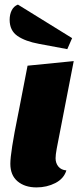

<svg xmlns="http://www.w3.org/2000/svg" viewBox="-20 -796 342 836"><path d="M222 -107Q222 -86 234 -71Q246 -56 269 -54Q258 -18 221 1Q184 20 139 20Q88 20 56.5 -6.5Q25 -33 25 -83Q25 -132 58 -294L62 -314L100 -510L301 -530L227 -149Q222 -122 222 -107ZM22 -710Q22 -733 31 -751Q40 -769 58 -776L294 -630L273 -582L150 -605Q90 -616 56 -639.5Q22 -663 22 -710Z"/></svg>

Font: Sansita ExtraBold Italic
Style: Regular
Weight: 800
Italic angle: -11°
Designer: Pablo Cosgaya
Foundry: Omnibus-Type
Version: Version 1.006